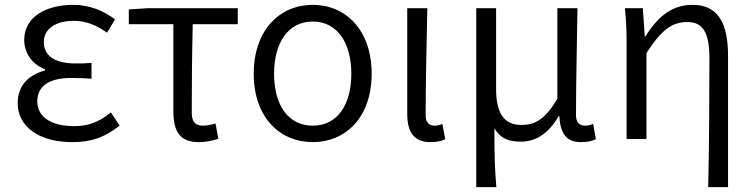

<svg xmlns="http://www.w3.org/2000/svg" viewBox="-20 -574 3113 793"><path d="M278 13C354 13 409 -4 474 -55L438 -110C386 -67 341 -53 286 -53C192 -53 134 -91 134 -155C134 -218 182 -252 275 -252C302 -252 326 -251 358 -249V-314C331 -312 313 -312 291 -312C200 -312 161 -348 161 -400C161 -459 216 -488 284 -488C335 -488 379 -470 422 -439L455 -494C406 -531 348 -554 282 -554C173 -554 80 -506 80 -409C80 -358 110 -309 166 -288V-283C105 -267 53 -226 53 -148C53 -49 144 13 278 13Z M801 13C833 13 862 6 882 -1L870 -64C853 -59 835 -55 818 -55C787 -55 772 -70 772 -109C772 -224 773 -348 776 -474H962V-540H588L512 -535V-474H696V-115C696 -31 723 13 801 13Z M1272 13C1407 13 1515 -89 1515 -269C1515 -451 1407 -554 1272 -554C1136 -554 1028 -451 1028 -269C1028 -89 1136 13 1272 13ZM1272 -55C1171 -55 1112 -139 1112 -269C1112 -399 1171 -485 1272 -485C1372 -485 1431 -399 1431 -269C1431 -139 1372 -55 1272 -55Z M1758 13C1786 13 1804 8 1819 1L1807 -62C1795 -57 1785 -55 1775 -55C1753 -55 1738 -68 1738 -97C1738 -234 1742 -391 1745 -540H1662V-104C1662 -28 1690 13 1758 13Z M1947 199H2030C2023 113 2022 66 2022 -44C2049 1 2085 11 2132 11C2192 11 2246 -22 2287 -94H2290C2295 -19 2321 13 2380 13C2408 13 2426 8 2441 1L2430 -62C2416 -57 2407 -55 2397 -55C2374 -55 2359 -68 2359 -97C2359 -234 2363 -391 2365 -540H2282V-167C2229 -74 2183 -58 2133 -58C2059 -58 2029 -110 2029 -207V-540H1947Z M2905 199H2987V-343C2987 -481 2944 -554 2841 -554C2761 -554 2702 -513 2646 -424H2643L2635 -540H2561C2567 -484 2568 -438 2568 -395V0H2650V-355C2713 -452 2756 -483 2819 -483C2885 -483 2910 -437 2910 -333C2910 -172 2909 22 2905 199Z"/></svg>

Font: Noto Sans CJK SC DemiLight
Style: Regular
Weight: 350
Designer: Ryoko NISHIZUKA 西塚涼子 (kana, bopomofo & ideographs); Paul D. Hunt (Latin, Greek & Cyrillic); Sandoll Communications 산돌커뮤니
Foundry: Adobe
Version: Version 2.004;hotconv 1.0.118;makeotfexe 2.5.65603